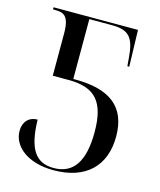

<svg xmlns="http://www.w3.org/2000/svg" viewBox="-109 -793 738 883"><g transform="rotate(15 259.5 -352.0)"><path d="M229 10C383 10 468 -74 468 -214C468 -354 385 -419 219 -419H209V-704H317C398 -704 424 -674 431 -577L434 -540H443L438 -714H36V-704H44C87 -704 114 -695 114 -610V-409H190C315 -409 367 -353 367 -208C367 -70 322 0 227 0C142 0 102 -56 99 -196C57 -196 32 -167 32 -125C32 -51 106 10 229 10Z"/></g></svg>

Font: Noto Serif Display SemiCondensed
Style: Regular
Weight: 400
Width: 4
Designer: Monotype Design Team
Foundry: Monotype Imaging Inc.
Version: Version 2.009